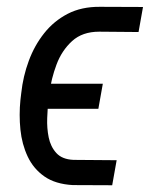

<svg xmlns="http://www.w3.org/2000/svg" viewBox="-20 -549 444 569"><path d="M197.8 -75.2 325.7 -74.2 312.5 0 195.8 -0.5Q144 -3.4 111.6 -26.1Q79.1 -48.8 62 -85.2Q44.9 -121.6 40.5 -165Q36.1 -208.5 40.5 -252.4L43 -273.4Q48.3 -322.8 65.2 -368.4Q82 -414.1 110.8 -450.4Q139.6 -486.8 180.7 -508.1Q221.7 -529.3 276.4 -528.8L403.8 -528.3L390.6 -454.1L273.9 -455.1Q224.1 -455.1 193.6 -427.2Q163.1 -399.4 147.5 -357.7Q131.8 -315.9 126.5 -273.4L123.5 -252.9Q121.1 -229 119.9 -199.2Q118.7 -169.4 124.3 -141.8Q129.9 -114.3 147 -95.5Q164.1 -76.7 197.8 -75.2ZM284.7 -300.8 271.5 -226.6H53.2L66.4 -300.8Z"/></svg>

Font: Roboto Condensed
Style: Italic
Weight: 400
Italic angle: -12°
Designer: Christian Robertson
Foundry: Google
Version: Version 3.0